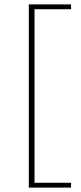

<svg xmlns="http://www.w3.org/2000/svg" viewBox="-20 -731 367 873"><path d="M137 -689V100H303V122H111V-711H303V-689Z"/></svg>

Font: Ysabeau Extralight
Style: Regular
Weight: 200
Designer: Christian Thalmann (Catharsis Fonts)
Version: Version 0.003